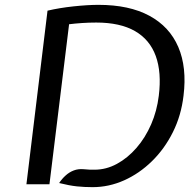

<svg xmlns="http://www.w3.org/2000/svg" viewBox="-20 -760 781 792"><path d="M362 12Q328.5 12 297.2 8.8Q266 5.5 224 -5Q235.5 -22.5 250.8 -36.2Q266 -50 284.5 -57Q303 -64 325 -62Q341 -60.5 349.5 -60.2Q358 -60 370 -60Q418 -60 462.2 -84Q506.5 -108 543 -150Q579.5 -192 603.5 -247.2Q627.5 -302.5 635 -365Q647 -461.5 622.5 -529Q598 -596.5 536.8 -631.8Q475.5 -667 377 -667Q347 -667 318 -665Q289 -663 265 -660L184 0H89L176 -716Q225 -727.5 283.8 -733.8Q342.5 -740 386 -740Q513 -740 596.2 -695Q679.5 -650 715.5 -566Q751.5 -482 737 -365Q727.5 -283.5 693 -214.5Q658.5 -145.5 606.5 -94.8Q554.5 -44 491.8 -16Q429 12 362 12Z"/></svg>

Font: Expletus Sans
Style: Italic
Weight: 400
Italic angle: -7°
Designer: Jasper de Waard
Foundry: Designtown
Version: Version 7.500